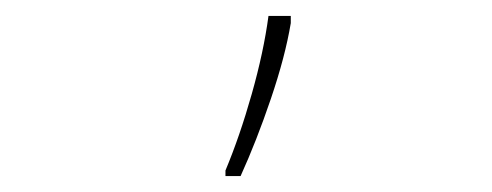

<svg xmlns="http://www.w3.org/2000/svg" viewBox="-20 -827 617 241"><path d="M263 -613Q281 -656 296 -709Q311 -762 317 -807H345V-798Q338 -756 320 -703Q302 -650 282 -606H263Z"/></svg>

Font: Noto Sans UI Thin
Style: Regular
Weight: 250
Designer: Monotype Design Team
Foundry: Monotype Imaging Inc.
Version: Version 1.001